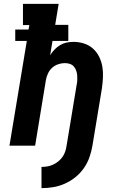

<svg xmlns="http://www.w3.org/2000/svg" viewBox="-20 -755 640 995"><path d="M195 220V110Q210 110 225 107.5Q240 105 254.5 98.5Q269 92 282 81.5Q295 71 304 58Q313 45 318 30Q323 15 325 0Q330 -30 335 -60Q340 -90 345 -120L377 -314Q380 -327 380.5 -340Q381 -353 380 -365.5Q379 -378 374.5 -390Q370 -402 362 -411Q354 -420 341.5 -424Q329 -428 316 -428Q299 -428 281.5 -422Q264 -416 250.5 -404Q237 -392 229 -375Q221 -358 218 -341L162 0H29L119 -543H59V-602H128L132 -625H99V-735H284L266 -626H334V-543H252L240 -469Q250 -485 263 -498.5Q276 -512 292 -521.5Q308 -531 325.5 -534.5Q343 -538 361 -538Q389 -538 415.5 -529.5Q442 -521 462 -503Q482 -485 494 -460.5Q506 -436 510.5 -409Q515 -382 513.5 -353Q512 -324 508 -296L459 0Q454 30 443.5 60Q433 90 414.5 116.5Q396 143 370.5 163.5Q345 184 315.5 197Q286 210 255.5 215Q225 220 195 220Z"/></svg>

Font: Iosevka Curly Slab XBdEx
Style: Italic
Weight: 800
Width: 7
Italic angle: -9°
Monospace: yes
Designer: Belleve Invis
Foundry: Belleve Invis
Version: Version 11.1.0; ttfautohint (v1.8.3)